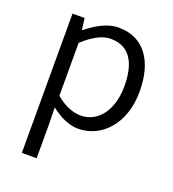

<svg xmlns="http://www.w3.org/2000/svg" viewBox="-141 -661 898 999"><g transform="rotate(20 307.5 -161.5)"><path d="M94 231H176V45L174 -50C224 -10 276 13 326 13C450 13 561 -94 561 -278C561 -445 487 -554 346 -554C282 -554 222 -517 172 -477H169L161 -540H94ZM314 -56C277 -56 227 -71 176 -115V-408C231 -458 280 -485 327 -485C435 -485 477 -401 477 -277C477 -141 408 -56 314 -56Z"/></g></svg>

Font: Noto Sans HK DemiLight
Style: Regular
Weight: 350
Designer: Ryoko NISHIZUKA 西塚涼子 (kana, bopomofo & ideographs); Paul D. Hunt (Latin, Greek & Cyrillic); Sandoll Communications 산돌커뮤니
Foundry: Adobe
Version: Version 2.004;hotconv 1.0.118;makeotfexe 2.5.65603